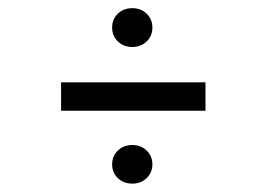

<svg xmlns="http://www.w3.org/2000/svg" viewBox="-20 -497 652 470"><path d="M304 -382Q282.5 -382 268.5 -395.5Q254.5 -409 254.5 -429.5Q254.5 -450 268.5 -463.5Q282.5 -477 304 -477Q325 -477 339 -463.5Q353 -450 353 -429.5Q353 -409 339 -395.5Q325 -382 304 -382ZM129.5 -226V-295.5H483V-226ZM304 -47.5Q282.5 -47.5 268.5 -61Q254.5 -74.5 254.5 -94.5Q254.5 -115 268.5 -128.5Q282.5 -142 304 -142Q325 -142 339 -128.5Q353 -115 353 -94.5Q353 -74.5 339 -61Q325 -47.5 304 -47.5Z"/></svg>

Font: Epilogue Medium
Style: Regular
Weight: 500
Designer: Tyler Finck
Foundry: Etcetera Type Co
Version: Version 2.111; ttfautohint (v1.8.3)